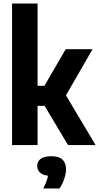

<svg xmlns="http://www.w3.org/2000/svg" viewBox="-20 -828 566 1096"><path d="M368.4 0 200.4 -280.9 354.9 -547H508.2L344.1 -262.3V-304.5L525.6 0ZM180.8 -223.5V-338.3H251.2V-223.5ZM48.8 0V-808H194.5V0ZM227.1 247.9Q243.9 214.6 250.4 191.6Q256.8 168.6 256.8 143.9L286.1 176.1H274.5Q232.2 176.1 212.3 160.6Q192.3 145.1 192.3 119.5Q192.3 93.7 212.1 78.8Q231.9 63.9 273.9 63.9Q317 63.9 336.9 83Q356.8 102.1 356.8 137.8Q356.8 164.2 346.1 194.7Q335.4 225.1 319.3 247.9Z"/></svg>

Font: Encode Sans Condensed Thin
Style: Regular
Weight: 100
Width: 3
Designer: Multiple Designers
Foundry: Impallari Type
Version: Version 3.002